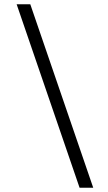

<svg xmlns="http://www.w3.org/2000/svg" viewBox="-20 -770 507 900"><path d="M417 110 122 -750H58L353 110Z"/></svg>

Font: Geist Light
Style: Regular
Weight: 400
Designer: Basement.studio, Andrés Briganti, Mateo Zaragoza
Foundry: Basement.studio, Vercel, Andrés Briganti, Guido Ferreyra, Mateo Zaragoza
Version: Version 1.401